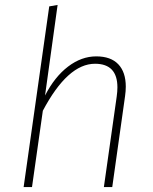

<svg xmlns="http://www.w3.org/2000/svg" viewBox="-20 -760 621 780"><path d="M491 -408Q491 -390 488 -369L436 0H402L454 -367Q457 -388 457 -405Q457 -501 366 -501Q255 -501 154 -310L110 0H76L180 -734L214 -740L163 -372Q202 -448 256.5 -489.5Q311 -531 371 -531Q430 -531 460.5 -499Q491 -467 491 -408Z"/></svg>

Font: FiraGO UltraLight
Style: Italic
Weight: 200
Italic angle: -8°
Designer: bBox Type GmbH
Foundry: bBox Type GmbH
Version: Version 1.001